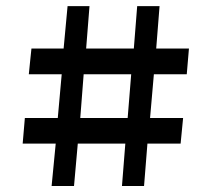

<svg xmlns="http://www.w3.org/2000/svg" viewBox="-20 -621 707 641"><path d="M55.7 -141.6H166L152.3 0H227.1L239.7 -141.6H398.4L387.2 0H460.9C464.4 -39.6 468.8 -102.5 472.2 -141.6H583L591.3 -227.1H481L493.7 -373H603.5C606 -404.3 608.4 -426.8 610.8 -459H501.5L512.7 -600.6H438C434.6 -561 430.2 -498 426.8 -459H267.6L278.8 -600.6H205.6L192.4 -459H85C82 -427.7 79.1 -405.3 76.2 -373H186L172.9 -227.1H63C60.5 -196.3 58.1 -173.3 55.7 -141.6ZM248 -227.1 259.3 -373H418L406.2 -227.1Z"/></svg>

Font: Atomic Age
Style: Regular
Weight: 400
Designer: James Grieshaber
Foundry: James Grieshaber
Version: Version 1.002